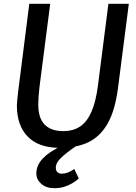

<svg xmlns="http://www.w3.org/2000/svg" viewBox="-20 -767 712 1006"><path d="M264.5 219Q222 219 196.2 196.2Q170.5 173.5 170.5 142Q170.5 119.5 179.2 100Q188 80.5 204.5 63Q221 45.5 245 29.5Q262 18.5 282 7.5Q180.5 4.5 126 -50.5Q68.5 -109 68.5 -213.5Q68.5 -225 70.2 -242Q72 -259 75.5 -290.5L133.5 -747H243L186.5 -308Q183.5 -281.5 182 -259Q180.5 -236.5 180.5 -218.5Q180.5 -148.5 214 -114.2Q247.5 -80 311.5 -80Q365.5 -80 401.8 -105.8Q438 -131.5 460 -183.2Q482 -235 492.5 -313.5L548 -747H655L598 -303.5Q590.5 -247.5 577.5 -202Q564.5 -156.5 545.5 -122.5Q507.5 -54 445.5 -23Q414 -7.5 376.5 0Q325 35 298.8 60.8Q272.5 86.5 272.5 110.5Q272.5 128.5 281.8 135.8Q291 143 303 143Q319.5 143 334.5 137.5Q349.5 132 369 118.5L393 168.5Q377.5 182 358.2 193.5Q339 205 315.8 212Q292.5 219 264.5 219Z"/></svg>

Font: Koeln Type Sans
Style: Italic
Weight: 400
Italic angle: -7.5°
Designer: Eben Sorkin
Foundry: Eben Sorkin
Version: Version 2.001